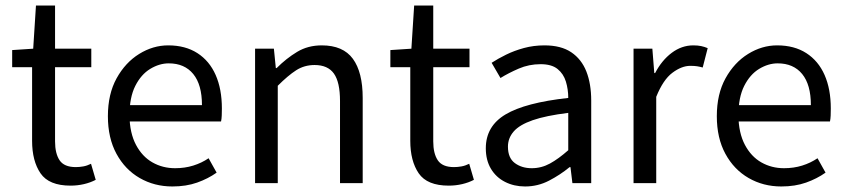

<svg xmlns="http://www.w3.org/2000/svg" viewBox="-20 -662 3061 694"><path d="M235 9Q157 9 126.5 -35.5Q96 -80 96 -153V-419H24V-481L100 -486L110 -642H179V-486H310V-419H179V-151Q179 -107 195.5 -82.5Q212 -58 254 -58Q267 -58 281 -60.5Q295 -63 309 -70L326 -12Q307 -2 283.5 3.5Q260 9 235 9Z M603 12Q538 12 485 -18.5Q432 -49 401 -106Q370 -163 370 -242Q370 -322 401.5 -379Q433 -436 483 -467Q533 -498 588 -498Q650 -498 693.5 -470Q737 -442 759.5 -391Q782 -340 782 -270Q782 -257 781.5 -244.5Q781 -232 779 -223H430L429 -282H710Q710 -356 678.5 -394.5Q647 -433 590 -433Q556 -433 523 -413Q490 -393 469 -351.5Q448 -310 448 -244Q449 -181 471.5 -138.5Q494 -96 531 -75Q568 -54 613 -54Q648 -54 678.5 -63.5Q709 -73 734 -90L763 -38Q732 -16 692.5 -2Q653 12 603 12Z M902 0V-486H970L977 -416H980Q1015 -451 1054 -474.5Q1093 -498 1143 -498Q1220 -498 1255.5 -449.5Q1291 -401 1291 -308V0H1209V-297Q1209 -365 1187 -396Q1165 -427 1117 -427Q1080 -427 1050.5 -408Q1021 -389 984 -352V0Z M1602 9Q1524 9 1493.5 -35.5Q1463 -80 1463 -153V-419H1391V-481L1467 -486L1477 -642H1546V-486H1677V-419H1546V-151Q1546 -107 1562.5 -82.5Q1579 -58 1621 -58Q1634 -58 1648 -60.5Q1662 -63 1676 -70L1693 -12Q1674 -2 1650.5 3.5Q1627 9 1602 9Z M1878 12Q1838 12 1805.5 -4.5Q1773 -21 1754.5 -52Q1736 -83 1736 -126Q1736 -206 1807.5 -248.5Q1879 -291 2034 -308Q2034 -339 2025.5 -367Q2017 -395 1995.5 -412.5Q1974 -430 1934 -430Q1892 -430 1855 -414Q1818 -398 1789 -380L1757 -435Q1780 -450 1809.5 -464.5Q1839 -479 1874 -488.5Q1909 -498 1948 -498Q2008 -498 2045 -473Q2082 -448 2099.5 -403.5Q2117 -359 2117 -298V0H2049L2042 -58H2039Q2005 -30 1964.5 -9Q1924 12 1878 12ZM1902 -54Q1937 -54 1968 -71Q1999 -88 2034 -119V-254Q1953 -244 1905.5 -227.5Q1858 -211 1837 -187Q1816 -163 1816 -132Q1816 -91 1841 -72.5Q1866 -54 1902 -54Z M2270 0V-486H2338L2345 -398H2348Q2372 -444 2408 -471Q2444 -498 2486 -498Q2502 -498 2514 -495.5Q2526 -493 2538 -488L2520 -418Q2509 -421 2499.5 -422.5Q2490 -424 2475 -424Q2444 -424 2410.5 -399Q2377 -374 2352 -312V0Z M2804 12Q2739 12 2686 -18.5Q2633 -49 2602 -106Q2571 -163 2571 -242Q2571 -322 2602.5 -379Q2634 -436 2684 -467Q2734 -498 2789 -498Q2851 -498 2894.5 -470Q2938 -442 2960.5 -391Q2983 -340 2983 -270Q2983 -257 2982.5 -244.5Q2982 -232 2980 -223H2631L2630 -282H2911Q2911 -356 2879.5 -394.5Q2848 -433 2791 -433Q2757 -433 2724 -413Q2691 -393 2670 -351.5Q2649 -310 2649 -244Q2650 -181 2672.5 -138.5Q2695 -96 2732 -75Q2769 -54 2814 -54Q2849 -54 2879.5 -63.5Q2910 -73 2935 -90L2964 -38Q2933 -16 2893.5 -2Q2854 12 2804 12Z"/></svg>

Font: Mada
Style: Regular
Weight: 400
Designer: Khaled Hosny
Version: Version 1.5